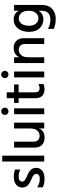

<svg xmlns="http://www.w3.org/2000/svg" viewBox="1116 -1880 957 3229"><g transform="rotate(-90 1594.5 -265.5)"><path d="M58 -25V-118Q128 -75 203 -75Q242 -75 263.5 -91Q285 -107 285 -131Q285 -155 268 -172.5Q251 -190 233.5 -198.5Q216 -207 174 -225Q55 -274 55 -369Q55 -436 105 -474Q155 -512 233.5 -512Q312 -512 358 -490V-401Q309 -430 232 -430Q197 -430 176.5 -414Q156 -398 156 -372Q156 -341 182 -325Q190 -320 194.5 -316.5Q199 -313 209.5 -308Q220 -303 225 -300Q240 -293 279.5 -276Q319 -259 352.5 -226.5Q386 -194 386 -133Q386 -72 338 -33.5Q290 5 204 5Q118 5 58 -25Z M591 0H492V-707H591Z M1146 0H1048V-87Q1008 6 890 6Q815 6 771 -38.5Q727 -83 727 -161V-507H826V-185Q826 -133 851.5 -105.5Q877 -78 928 -78Q979 -78 1013.5 -118Q1048 -158 1048 -231V-507H1146Z M1337 -724Q1363 -724 1381 -706Q1399 -688 1399 -662.5Q1399 -637 1381 -619Q1363 -601 1337 -601Q1311 -601 1293.5 -618.5Q1276 -636 1276 -662Q1276 -688 1293.5 -706Q1311 -724 1337 -724ZM1387 0H1288V-507H1387Z M1714 5Q1557 5 1557 -154V-431H1478V-507H1557V-631H1656V-507H1789V-431H1656V-152Q1656 -79 1726 -79Q1767 -79 1795 -101V-13Q1762 5 1714 5Z M1956 -724Q1982 -724 2000 -706Q2018 -688 2018 -662.5Q2018 -637 2000 -619Q1982 -601 1956 -601Q1930 -601 1912.5 -618.5Q1895 -636 1895 -662Q1895 -688 1912.5 -706Q1930 -724 1956 -724ZM2006 0H1907V-507H2006Z M2567 0H2469V-320Q2469 -373 2442.5 -401Q2416 -429 2368 -429Q2320 -429 2283 -388.5Q2246 -348 2246 -275V0H2148V-507H2246V-420Q2291 -514 2404 -514Q2479 -514 2523 -468Q2567 -422 2567 -343Z M2899.5 -428Q2844 -428 2810 -381.5Q2776 -335 2776 -257.5Q2776 -180 2812.5 -139Q2849 -98 2900 -98Q2951 -98 2989.5 -138.5Q3028 -179 3028 -260.5Q3028 -342 2991.5 -385Q2955 -428 2899.5 -428ZM3126 -43Q3126 74 3059.5 133.5Q2993 193 2892 193Q2791 193 2724 160V61Q2788 103 2879 103Q3028 103 3028 -44V-96Q2979 -14 2887 -14Q2795 -14 2734 -77.5Q2673 -141 2673 -255Q2673 -369 2730 -441.5Q2787 -514 2884.5 -514Q2982 -514 3028 -428V-507H3126Z"/></g></svg>

Font: Hind Mysuru Medium
Style: Regular
Weight: 500
Designer: Manushi Parikh, Hitesh Malaviya
Foundry: Indian Type Foundry
Version: Version 0.703;PS 1.0;hotconv 1.0.86;makeotf.lib2.5.63406